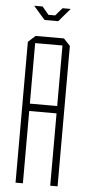

<svg xmlns="http://www.w3.org/2000/svg" viewBox="-58 -876 420 910"><g transform="rotate(5 152.0 -421.5)"><path d="M52 0V-670L86 -701H87V0ZM87 -344V-379H217V-344ZM217 0V-667H252V0ZM87 -667V-701H221L252 -668V-667ZM122 -780 99 -806H209L187 -780ZM99 -806 68 -842V-843H107L138 -806ZM170 -806 202 -843H240V-842L209 -806Z"/></g></svg>

Font: Foldit ExtraLight
Style: Regular
Weight: 250
Version: Version 1.003